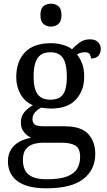

<svg xmlns="http://www.w3.org/2000/svg" viewBox="-20 -780 578 1040"><path d="M231 240Q127 240 75 201.5Q23 163 23 94Q23 55 40.5 28.5Q58 2 86.5 -13Q115 -28 148 -34Q128 -43 110.5 -63.5Q93 -84 93 -116Q93 -146 108.5 -168Q124 -190 158 -210Q115 -228 91.5 -269.5Q68 -311 68 -361Q68 -447 115 -496.5Q162 -546 256 -546Q292 -546 324 -536Q356 -526 370 -513Q384 -529 409 -548Q434 -567 467 -567Q497 -567 511.5 -551.5Q526 -536 526 -515Q526 -494 513.5 -478.5Q501 -463 473 -463Q473 -474 466.5 -485.5Q460 -497 440 -497Q427 -497 417 -494Q407 -491 397 -485Q414 -464 425 -435.5Q436 -407 436 -364Q436 -290 391.5 -241Q347 -192 256 -192Q244 -192 228.5 -193.5Q213 -195 203 -197Q184 -187 170 -172Q156 -157 156 -134Q156 -116 167.5 -106Q179 -96 218 -96H331Q420 -96 458 -54Q496 -12 496 53Q496 139 431.5 189.5Q367 240 231 240ZM233 191Q305 191 344 175.5Q383 160 398.5 132.5Q414 105 414 70Q414 24 388 8.5Q362 -7 312 -7H214Q186 -7 161 0.5Q136 8 120 28Q104 48 104 88Q104 117 115 140.5Q126 164 154 177.5Q182 191 233 191ZM253 -240Q286 -240 305.5 -253Q325 -266 333.5 -294Q342 -322 342 -365Q342 -410 333 -439.5Q324 -469 304.5 -483Q285 -497 252 -497Q220 -497 200 -482.5Q180 -468 171 -438.5Q162 -409 162 -364Q162 -300 183.5 -270Q205 -240 253 -240ZM256 -636Q232 -636 215.5 -650Q199 -664 199 -698Q199 -733 215.5 -746.5Q232 -760 256 -760Q279 -760 296 -746.5Q313 -733 313 -698Q313 -664 296 -650Q279 -636 256 -636Z"/></svg>

Font: Noto Rashi Hebrew
Style: Regular
Weight: 400
Version: Version 1.006